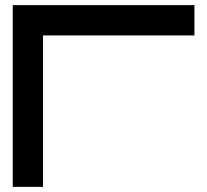

<svg xmlns="http://www.w3.org/2000/svg" viewBox="-20 -723 802 743"><path d="M732.4 -703.1V-585.9H146.5V0H29.3V-703.1Z"/></svg>

Font: Gerhaus
Style: Regular
Weight: 400
Designer: GGBotNet
Foundry: GGBotNet
Version: 1.01